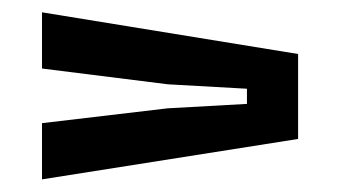

<svg xmlns="http://www.w3.org/2000/svg" viewBox="-20 -528 538 304"><path d="M46.5 -244V-333L245.5 -356.5L371 -363.5V-387.5L246 -394.5L46.5 -419.5V-508.5L452 -442.5V-308Z"/></svg>

Font: Big Shoulders Stencil Display Thin
Style: Bold
Weight: 700
Version: Version 2.001